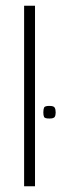

<svg xmlns="http://www.w3.org/2000/svg" viewBox="-20 -649 214 669"><path d="M64 -629H102V0H64ZM152 -236Q136 -236 133.5 -241.5Q131 -247 131 -257Q131 -268 133.5 -274Q136 -280 152 -280Q167 -280 170.5 -274Q174 -268 174 -257Q174 -247 170.5 -241.5Q167 -236 152 -236Z"/></svg>

Font: Smooch Sans Thin Light
Style: Regular
Weight: 300
Version: Version 1.010